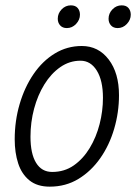

<svg xmlns="http://www.w3.org/2000/svg" viewBox="-20 -690 510 718"><path d="M35 -169Q35 -238 53.5 -301Q72 -364 105.5 -413Q139 -462 185 -490Q231 -518 286 -518Q348 -518 386.5 -467.5Q425 -417 425 -334Q425 -270 407 -208.5Q389 -147 355 -98.5Q321 -50 273.5 -21Q226 8 166 8Q119 8 90 -15.5Q61 -39 48 -79Q35 -119 35 -169ZM94 -179Q94 -115 115 -81Q136 -47 175 -47Q221 -47 256 -71.5Q291 -96 315.5 -136.5Q340 -177 352.5 -226Q365 -275 365 -324Q365 -389 342 -426Q319 -463 281 -463Q240 -463 205.5 -439Q171 -415 146 -374.5Q121 -334 107.5 -283.5Q94 -233 94 -179ZM196 -620Q196 -640 210.5 -655Q225 -670 245 -670Q262 -670 270.5 -660Q279 -650 279 -635Q279 -616 264.5 -600.5Q250 -585 230 -585Q214 -585 205 -595Q196 -605 196 -620ZM386 -620Q386 -640 400.5 -655Q415 -670 435 -670Q452 -670 460.5 -660Q469 -650 469 -635Q469 -616 454.5 -600.5Q440 -585 420 -585Q404 -585 395 -595Q386 -605 386 -620Z"/></svg>

Font: Radio Canada Condensed Light
Style: Italic
Weight: 300
Width: 3
Italic angle: -12°
Designer: Charles Daoud, Etienne Aubert Bonn, Alexandre Saumier Demers, Jacques Le Bailly
Foundry: Radio-Canada
Version: Version 2.104; ttfautohint (v1.8.4.7-5d5b);gftools[0.9.28.de